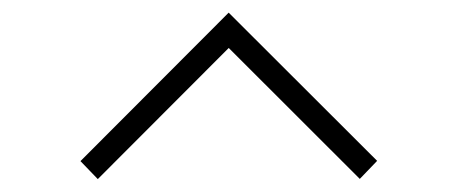

<svg xmlns="http://www.w3.org/2000/svg" viewBox="-20 -756 702 299"><path d="M105.3 -505.1 336.1 -736.3 567.3 -505.5 540.3 -477.4 336.2 -681.3 132.3 -477.1Z"/></svg>

Font: Manrope
Style: Regular
Weight: 400
Designer: Mikhail Sharanda
Foundry: Mikhail Sharanda
Version: Version 4.503